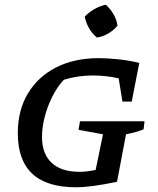

<svg xmlns="http://www.w3.org/2000/svg" viewBox="-20 -781 666 809"><path d="M299 8Q55 8 55 -220Q55 -316 97.5 -387Q140 -458 216.5 -497Q293 -536 397 -536Q429 -536 475 -531.5Q521 -527 567 -516L535 -353H496L480 -451Q453 -457 426 -460Q399 -463 371 -463Q308 -463 249 -445Q221 -415 200.5 -374Q180 -333 168.5 -289Q157 -245 157 -204Q157 -133 197.5 -95Q238 -57 315 -57Q345 -57 383 -65L414 -215L311 -234L317 -270H589L585 -236Q562 -226 511 -215L473 -15Q415 -3 374 2.5Q333 8 299 8ZM426 -761Q445 -744 458.5 -720.5Q472 -697 475 -673Q460 -654 436.5 -640Q413 -626 388 -623Q348 -657 337 -711Q354 -729 377.5 -742.5Q401 -756 426 -761Z"/></svg>

Font: Piazzolla SC Medium
Style: Italic
Weight: 500
Italic angle: -11.3°
Designer: Juan Pablo del Peral
Foundry: Huerta Tipografica
Version: Version 1.330